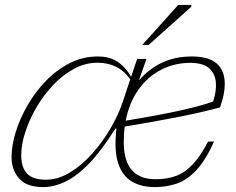

<svg xmlns="http://www.w3.org/2000/svg" viewBox="-20 -752 963 782"><path d="M852 -175.5Q817.5 -99.5 780 -59.2Q742.5 -19 700.5 -4.5Q658.5 10 610 10Q555 10 516.2 -13.2Q477.5 -36.5 460.8 -88.8Q444 -141 454.5 -228.5H450Q394.5 -139.5 344 -87.2Q293.5 -35 246.8 -12.5Q200 10 155.5 10Q88.5 10 57.8 -25Q27 -60 27 -112.5Q27 -159 44 -214Q61 -269 92.2 -323.2Q123.5 -377.5 167 -422.5Q210.5 -467.5 264 -494.8Q317.5 -522 378.5 -522Q427.5 -522 460.2 -499.5Q493 -477 514 -439L538.5 -512H576.5L545.5 -424Q585.5 -470.5 638.8 -496.2Q692 -522 762 -522Q895.5 -522 895.5 -409.5Q895.5 -368.5 876 -314.5Q799.5 -294 708.8 -276Q618 -258 488 -236.5Q484 -206 484 -173.5Q484 -22 613.5 -22Q660 -22 696.2 -35.2Q732.5 -48.5 764.2 -81.8Q796 -115 827.5 -175.5ZM66.5 -120Q66.5 -68.5 91 -44.2Q115.5 -20 167 -20Q215.5 -20 263.2 -48.5Q311 -77 353.5 -124Q396 -171 429.2 -227.5Q462.5 -284 481 -340L510.5 -429Q463 -496.5 377 -496.5Q327 -496.5 281 -471.5Q235 -446.5 196 -405.2Q157 -364 128 -314Q99 -264 82.8 -213.5Q66.5 -163 66.5 -120ZM755 -496Q691 -496 636.8 -468.2Q582.5 -440.5 544.5 -387.8Q506.5 -335 492 -260.5Q634.5 -284 717.8 -302.8Q801 -321.5 848 -338.5Q862 -380.5 859.2 -416.2Q856.5 -452 831.8 -474Q807 -496 755 -496ZM559.5 -569 706 -732H760.5L758.5 -724L585.5 -569Z"/></svg>

Font: Newsreader Caption ExtraLight
Style: Italic
Weight: 275
Italic angle: -17°
Designer: Hugues Gentile
Foundry: Production Type
Version: Version 1.001